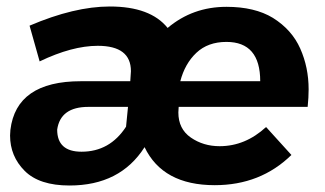

<svg xmlns="http://www.w3.org/2000/svg" viewBox="-20 -564 1000 591"><path d="M194 7Q101 7 56 -38Q11 -83 11 -147L12 -164Q30 -314 229 -314H381L383 -345Q383 -423 281 -423Q202 -423 102 -375L71 -485Q209 -544 318 -544Q443 -544 496 -478Q573 -543 677 -543Q764 -543 820 -509Q878.5 -472.5 904.2 -414.5Q930 -356.5 930 -289Q930 -264 927 -235H530L529 -218Q529 -167 567.5 -140.5Q606 -114 656 -114Q735 -114 799 -173L877 -87Q782 6 641 6Q481 6 425 -111Q350 7 194 7ZM781 -314Q781 -435 677 -435Q620 -435 584.5 -401.5Q549 -368 535 -314ZM231 -97Q318 -97 368 -174L374 -235H252Q166 -235 156 -165Q156 -97 231 -97Z"/></svg>

Font: Argentum Sans SemiBold
Style: Italic
Weight: 600
Italic angle: -11°
Designer: Julieta Ulanovsky (font), Cristiano Sobral (main changes and remaster)
Foundry: Julieta Ulanovsky (font), Cristiano Sobral (main changes and remaster)
Version: Version 2.007;June 15, 2022;FontCreator 14.0.0.2814 64-bit; 